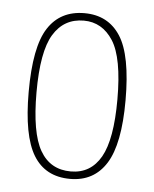

<svg xmlns="http://www.w3.org/2000/svg" viewBox="-41 -495 433 539"><g transform="rotate(5 175.0 -225.5)"><path d="M176 8Q106 8 72.5 -47Q39 -102 39 -225Q39 -352 73.5 -405.5Q108 -459 176 -459Q243 -459 277.5 -405.5Q312 -352 312 -225Q312 -102 277.5 -47Q243 8 176 8ZM176 -13Q232 -13 260.5 -63Q289 -113 289 -226Q289 -343 258.5 -390.5Q228 -438 176 -438Q120 -438 90.5 -389.5Q61 -341 61 -226Q61 -112 89.5 -62.5Q118 -13 176 -13Z"/></g></svg>

Font: Inconsolata ExtraCondensed ExtraLight
Style: Regular
Weight: 200
Width: 2
Monospace: yes
Designer: Raph Levien, Cyreal, Brenton Simpson
Foundry: Raph Levien, Cyreal, Google
Version: Version 3.001; ttfautohint (v1.8.2.53-6de2)